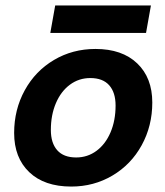

<svg xmlns="http://www.w3.org/2000/svg" viewBox="-20 -675 608 706"><path d="M32 -186Q32 -272 71 -343Q110 -414 178.5 -454.5Q247 -495 331 -495Q429 -495 484.5 -442Q540 -389 540 -298Q540 -212 501 -141Q462 -70 393.5 -29.5Q325 11 242 11Q143 11 87.5 -42Q32 -95 32 -186ZM405 -287Q405 -335 381.5 -361.5Q358 -388 312 -388Q270 -388 237 -363.5Q204 -339 185.5 -295.5Q167 -252 167 -197Q167 -149 190.5 -122.5Q214 -96 260 -96Q302 -96 335 -120.5Q368 -145 386.5 -188.5Q405 -232 405 -287ZM183 -655H535L517 -554H165Z"/></svg>

Font: Niramit
Style: Bold Italic
Weight: 700
Italic angle: -10°
Designer: Katatrad Aksorn Co.,Ltd.
Foundry: Cadson Demak Co.,Ltd.
Version: Version 1.001; ttfautohint (v1.6)